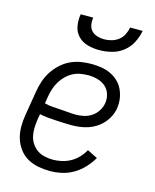

<svg xmlns="http://www.w3.org/2000/svg" viewBox="-113 -816 726 901"><g transform="rotate(15 250.0 -366.0)"><path d="M216 8Q187 8 158.5 2.5Q130 -3 106 -17Q82 -31 65.5 -53.5Q49 -76 41 -102.5Q33 -129 33 -158.5Q33 -188 38 -218L58 -338Q62 -363 70.5 -388Q79 -413 93.5 -435.5Q108 -458 128.5 -477Q149 -496 173 -507.5Q197 -519 223 -523.5Q249 -528 274 -528Q298 -528 322 -524.5Q346 -521 367 -511.5Q388 -502 405 -486.5Q422 -471 432 -450Q442 -429 445.5 -405.5Q449 -382 445 -357Q442 -338 432.5 -318.5Q423 -299 408.5 -283Q394 -267 376 -255.5Q358 -244 338 -237.5Q318 -231 298 -228.5Q278 -226 258 -226Q238 -226 218.5 -227Q199 -228 179.5 -229Q160 -230 140.5 -232Q121 -234 103 -238L98 -209Q95 -188 94.5 -167.5Q94 -147 98.5 -128Q103 -109 114 -93Q125 -77 140.5 -66.5Q156 -56 176 -51.5Q196 -47 216 -47Q237 -47 259 -52Q281 -57 301 -68Q321 -79 337 -96Q353 -113 364 -133L414 -108Q399 -82 377.5 -59Q356 -36 329.5 -20.5Q303 -5 274 1.5Q245 8 216 8ZM266 -279Q285 -279 305 -283.5Q325 -288 342 -299.5Q359 -311 370.5 -329Q382 -347 385 -366Q389 -389 382 -411Q375 -433 358.5 -447Q342 -461 320 -467Q298 -473 274 -473Q256 -473 236.5 -469.5Q217 -466 199.5 -456.5Q182 -447 167.5 -432.5Q153 -418 143 -401Q133 -384 127 -365.5Q121 -347 118 -329L112 -293Q130 -288 149.5 -286.5Q169 -285 188.5 -284Q208 -283 227.5 -281Q247 -279 266 -279ZM293 -600Q264 -600 236.5 -607.5Q209 -615 190 -634.5Q171 -654 166 -682.5Q161 -711 166 -740H227Q224 -722 227 -705Q230 -688 241 -676.5Q252 -665 268.5 -660Q285 -655 302 -655Q320 -655 338 -660Q356 -665 371 -676.5Q386 -688 394.5 -705Q403 -722 406 -740H467Q462 -711 447.5 -682.5Q433 -654 408 -634.5Q383 -615 352.5 -607.5Q322 -600 293 -600Z"/></g></svg>

Font: Iosevka SS04 Light
Style: Italic
Weight: 300
Italic angle: -9°
Monospace: yes
Designer: Belleve Invis
Foundry: Belleve Invis
Version: Version 19.0.0; ttfautohint (v1.8.4)